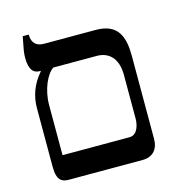

<svg xmlns="http://www.w3.org/2000/svg" viewBox="-98 -736 779 825"><g transform="rotate(-15 291.0 -323.5)"><path d="M507 -75V-443C507 -527 487 -592 386 -592H155C123 -592 103 -610 103 -644V-647H76C65 -591 62 -577 62 -555C62 -504 78 -483 109 -483H112V-481C73 -436 55 -387 55 -332V-71C55 -11 78 0 107 0H436C481 0 507 -28 507 -75ZM109 -109V-332C109 -400 138 -463 168 -483H362C412 -483 453 -451 453 -374V-178C453 -160 446 -109 407 -109Z"/></g></svg>

Font: Noto Serif Hebrew
Style: Regular
Weight: 400
Designer: Monotype Design Team
Foundry: Monotype Imaging Inc.
Version: Version 1.901